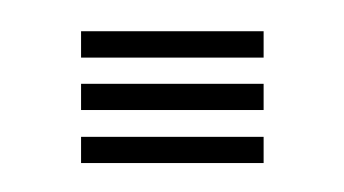

<svg xmlns="http://www.w3.org/2000/svg" viewBox="-20 -476 226 126"><path d="M33.2 -438.2V-455.5H153V-438.2ZM33.2 -403.8V-421H153V-403.8ZM33.2 -369V-386.2H153V-369Z"/></svg>

Font: Big Shoulders Inline Text SemiBold
Style: Regular
Weight: 600
Designer: Patric King
Foundry: XO Type Co
Version: Version 1.000